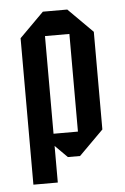

<svg xmlns="http://www.w3.org/2000/svg" viewBox="-46 -535 426 653"><g transform="rotate(-5 166.5 -208.5)"><path d="M125 -416.7V-83.3H208.3V-416.7ZM125 -500H208.3L291.7 -416.7V-83.3L208.3 0H166.7L125 -41.7V83.3H41.7V-416.7Z"/></g></svg>

Font: Yulong
Style: Regular
Weight: 400
Designer: GGBotNet
Foundry: f0n7.com
Version: 1.00